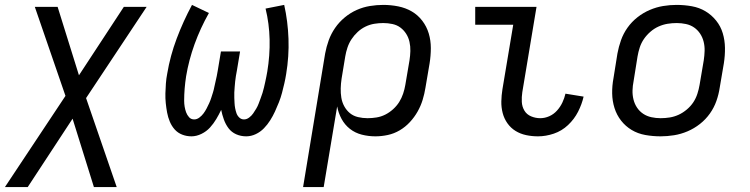

<svg xmlns="http://www.w3.org/2000/svg" viewBox="-40 -548 3060 783"><path d="M-20 215 227 -157 102 -520H195L282 -241L465 -520H558L311 -148L436 215H343L256 -64L73 215Z M741 8Q721 8 703 1Q685 -6 672.5 -20Q660 -34 652.5 -52Q645 -70 641.5 -89Q638 -108 636 -127.5Q634 -147 634.5 -167Q635 -187 636.5 -207.5Q638 -228 642 -248Q654 -320 680.5 -390.5Q707 -461 743 -528L812 -495Q777 -433 753.5 -368Q730 -303 719 -237Q717 -224 715.5 -211.5Q714 -199 713 -186.5Q712 -174 711.5 -162Q711 -150 711 -137.5Q711 -125 713 -113Q715 -101 719 -90Q723 -79 731 -70Q739 -61 752 -61Q763 -61 773 -68.5Q783 -76 790 -85.5Q797 -95 802.5 -105.5Q808 -116 813 -127Q818 -138 821.5 -149Q825 -160 828.5 -171Q832 -182 834 -193Q836 -204 839 -215.5Q842 -227 844 -238Q846 -249 848 -260L861 -338H939L926 -260Q924 -249 922 -238Q920 -227 919 -215.5Q918 -204 917 -193Q916 -182 915.5 -171Q915 -160 915.5 -149Q916 -138 916.5 -127.5Q917 -117 919 -106.5Q921 -96 924.5 -86Q928 -76 936 -68.5Q944 -61 955 -61Q966 -61 976 -68.5Q986 -76 992.5 -85.5Q999 -95 1005 -105Q1011 -115 1015 -126Q1019 -137 1023 -147.5Q1027 -158 1030.5 -169Q1034 -180 1036.5 -191Q1039 -202 1041.5 -213Q1044 -224 1046 -234.5Q1048 -245 1050 -256Q1061 -322 1059.5 -387Q1058 -452 1043 -513L1119 -528Q1134 -461 1136.5 -389.5Q1139 -318 1127 -246Q1124 -227 1119.5 -207.5Q1115 -188 1110 -169Q1105 -150 1097.5 -131Q1090 -112 1081.5 -93.5Q1073 -75 1062 -57.5Q1051 -40 1036.5 -25Q1022 -10 1003 -1Q984 8 964 8Q942 8 923 -0.5Q904 -9 892 -25Q880 -41 873 -60.5Q866 -80 862 -100Q853 -81 842 -62.5Q831 -44 816.5 -28Q802 -12 781.5 -2Q761 8 741 8Z M1196 215 1286 -330Q1291 -357 1300.5 -383.5Q1310 -410 1326.5 -434Q1343 -458 1366 -477Q1389 -496 1415 -507.5Q1441 -519 1468.5 -523.5Q1496 -528 1523 -528Q1554 -528 1584 -522Q1614 -516 1639 -501.5Q1664 -487 1682 -463.5Q1700 -440 1708.5 -411.5Q1717 -383 1717 -352Q1717 -321 1712 -290L1695 -190Q1691 -165 1683.5 -140.5Q1676 -116 1663 -93Q1650 -70 1631.5 -50Q1613 -30 1590 -16.5Q1567 -3 1541.5 2.5Q1516 8 1491 8Q1462 8 1435 1Q1408 -6 1387 -22.5Q1366 -39 1353 -63Q1340 -87 1335 -114L1280 215ZM1459 -66Q1477 -66 1495.5 -69Q1514 -72 1531 -80.5Q1548 -89 1563 -102.5Q1578 -116 1588 -132Q1598 -148 1604 -166Q1610 -184 1613 -202L1630 -302Q1633 -321 1633.5 -340Q1634 -359 1630 -377Q1626 -395 1616.5 -410Q1607 -425 1593 -435.5Q1579 -446 1560.5 -450Q1542 -454 1523 -454Q1505 -454 1486.5 -451Q1468 -448 1450.5 -439.5Q1433 -431 1418.5 -417.5Q1404 -404 1393.5 -388Q1383 -372 1377 -354Q1371 -336 1368 -318L1353 -227Q1350 -207 1349.5 -187.5Q1349 -168 1352 -149.5Q1355 -131 1364 -114.5Q1373 -98 1387 -86.5Q1401 -75 1420 -70.5Q1439 -66 1459 -66Z M2154 8Q2129 8 2105.5 3Q2082 -2 2062.5 -14Q2043 -26 2029.5 -45Q2016 -64 2010 -87Q2004 -110 2004.5 -134.5Q2005 -159 2009 -184L2053 -447H1898V-520H2148L2090 -172Q2087 -152 2088 -132.5Q2089 -113 2098.5 -97Q2108 -81 2126 -73.5Q2144 -66 2163 -66Q2182 -66 2200 -74Q2218 -82 2231.5 -97Q2245 -112 2253.5 -130Q2262 -148 2266 -166L2340 -154Q2333 -123 2317.5 -92.5Q2302 -62 2276.5 -38Q2251 -14 2218.5 -3Q2186 8 2154 8Z M2654 8Q2622 8 2591.5 2.5Q2561 -3 2536 -18Q2511 -33 2493 -56Q2475 -79 2466 -107.5Q2457 -136 2456.5 -167Q2456 -198 2462 -230L2478 -330Q2483 -357 2492.5 -384Q2502 -411 2519 -435Q2536 -459 2559.5 -477.5Q2583 -496 2610 -507.5Q2637 -519 2664.5 -523.5Q2692 -528 2719 -528Q2751 -528 2781.5 -522.5Q2812 -517 2837 -502Q2862 -487 2880.5 -464Q2899 -441 2907.5 -412.5Q2916 -384 2916.5 -353Q2917 -322 2912 -290L2895 -190Q2891 -163 2881.5 -136Q2872 -109 2855 -85Q2838 -61 2814.5 -42.5Q2791 -24 2764 -12.5Q2737 -1 2709 3.5Q2681 8 2654 8ZM2654 -66Q2673 -66 2691.5 -69Q2710 -72 2727.5 -80Q2745 -88 2761 -101.5Q2777 -115 2787.5 -131Q2798 -147 2804 -165.5Q2810 -184 2813 -202L2830 -302Q2833 -322 2833.5 -341Q2834 -360 2829.5 -378Q2825 -396 2815 -411Q2805 -426 2790.5 -436Q2776 -446 2757.5 -450Q2739 -454 2720 -454Q2701 -454 2682.5 -451Q2664 -448 2646 -440Q2628 -432 2612.5 -418.5Q2597 -405 2586 -389Q2575 -373 2569 -354.5Q2563 -336 2560 -318L2544 -218Q2540 -198 2539.5 -179Q2539 -160 2543.5 -142Q2548 -124 2558 -109Q2568 -94 2583 -84Q2598 -74 2616.5 -70Q2635 -66 2654 -66Z"/></svg>

Font: Iosevka Extended
Style: Italic
Weight: 400
Width: 7
Italic angle: -9°
Monospace: yes
Designer: Belleve Invis
Foundry: Belleve Invis
Version: Version 32.5.0; ttfautohint (v1.8.4)